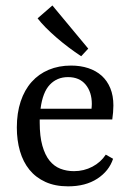

<svg xmlns="http://www.w3.org/2000/svg" viewBox="-20 -660 469 689"><path d="M224 -383.3Q184.7 -383.3 158.9 -356.2Q133.1 -329.1 125.5 -269.8H308.4Q308.7 -273.8 309.1 -278Q309.5 -282.2 309.5 -286.9Q309.5 -329.5 287.3 -356.4Q265.1 -383.3 224 -383.3ZM385.8 -90.2Q371.3 -46.2 329.1 -18.7Q286.9 8.7 224.4 8.7Q177.8 8.7 143.1 -7.1Q108.4 -22.9 85.6 -50.9Q62.9 -78.9 51.6 -117.8Q40.4 -156.7 40.4 -202.5Q40.4 -254.5 54.2 -296Q68 -337.5 93.5 -366Q118.9 -394.5 154.9 -409.6Q190.9 -424.7 234.9 -424.7Q268.7 -424.7 296.7 -415.5Q324.7 -406.2 344.7 -388.4Q364.7 -370.5 375.8 -343.6Q386.9 -316.7 386.9 -281.5Q386.9 -271.3 385.8 -256.9Q384.7 -242.5 382.9 -231.3H122.5Q122.5 -228.7 122.5 -225.8Q122.5 -222.9 122.5 -220Q122.5 -170.9 132 -137.3Q141.5 -103.6 157.8 -83.5Q174.2 -63.3 196.7 -54.5Q219.3 -45.8 245.5 -45.8Q281.1 -45.8 311.5 -61.8Q341.8 -77.8 359.6 -105.1ZM168 -640.4 296.7 -485.5 271.3 -458.2Q249.1 -472.7 226 -490.2Q202.9 -507.6 182 -525.8Q161.1 -544 143.6 -561.6Q126.2 -579.3 114.9 -594.2Z"/></svg>

Font: Rasa
Style: Regular
Weight: 400
Version: Version 1.000;PS 1.000;hotconv 1.0.88;makeotf.lib2.5.647800;